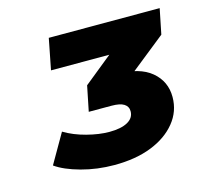

<svg xmlns="http://www.w3.org/2000/svg" viewBox="-71 -821 619 582"><g transform="rotate(-15 238.0 -530.0)"><path d="M221 -318Q167 -318 117.5 -331.5Q68 -345 40 -365L93 -457Q123 -439 161.5 -429Q200 -419 232 -419Q269 -419 289.5 -430.5Q310 -442 310 -463Q310 -478 297.5 -486Q285 -494 258 -494H187L203 -573L345 -688L357 -645H109L128 -742H476L460 -663L316 -548L261 -583H297Q370 -583 407 -552Q444 -521 444 -472Q444 -427 415.5 -392Q387 -357 337.5 -337.5Q288 -318 221 -318Z"/></g></svg>

Font: Montserrat Thin ExtraBold
Style: Italic
Weight: 800
Italic angle: -11.3°
Version: Version 9.000